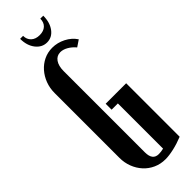

<svg xmlns="http://www.w3.org/2000/svg" viewBox="-285 -849 868 868"><g transform="rotate(-45 148.5 -415.0)"><path d="M26 -556Q26 -588 36.5 -615.5Q47 -643 65.5 -664Q84 -685 109 -697Q134 -709 163 -709Q196 -709 226.5 -693.5Q257 -678 275 -651L244 -630Q229 -648 210.5 -658.5Q192 -669 175 -669Q152 -669 138.5 -650Q125 -631 125 -597V-78Q125 -28 164 -28Q171 -28 179 -29Q187 -30 195 -32V-321H155V-359H286V-17Q254 -4 223 3Q192 10 169 10Q138 10 111.5 -2Q85 -14 66 -35Q47 -56 36.5 -83.5Q26 -111 26 -142ZM218 -840H237Q237 -797 216.5 -769.5Q196 -742 164 -742Q132 -742 110.5 -769.5Q89 -797 89 -840H108Q108 -817 123 -803Q138 -789 164 -789Q189 -789 203.5 -802.5Q218 -816 218 -840Z"/></g></svg>

Font: Moniqa ExtBd Cond Paragraph
Style: Regular
Weight: 800
Width: 3
Designer: Rajesh Rajput
Foundry: Rajesh Rajput
Version: Version 1.000